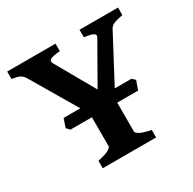

<svg xmlns="http://www.w3.org/2000/svg" viewBox="-139 -757 901 898"><g transform="rotate(-30 311.0 -307.5)"><path d="M452.6 -542.5Q460 -555.2 448 -562.5Q436 -569.8 398.4 -574.7V-615.2H606.4V-574.7Q573.2 -568.4 557.6 -561.8Q542 -555.2 535.2 -542.5L380.9 -251.5V-75.7Q380.9 -69.3 396 -59.6Q411.1 -49.8 457 -40.5V0H168.9V-40.5Q213.4 -49.8 228.8 -59.3Q244.1 -68.8 244.1 -75.7V-251.5L72.3 -542.5Q64.9 -555.2 51.8 -563Q38.6 -570.8 7.8 -574.7V-615.2H269V-574.7Q230.5 -571.8 217 -564.7Q203.6 -557.6 211.4 -543.5L332 -331.1ZM493.7 -231.9H127.9L112.3 -249Q114.7 -256.3 119.9 -272Q125 -287.6 127.9 -295.4H493.7L510.7 -280.3Z"/></g></svg>

Font: Gentium Book Plus
Style: Bold
Weight: 700
Designer: Victor Gaultney, Annie Olsen, Iska Routamaa, Becca Hirsbrunner
Foundry: SIL International
Version: Version 6.101